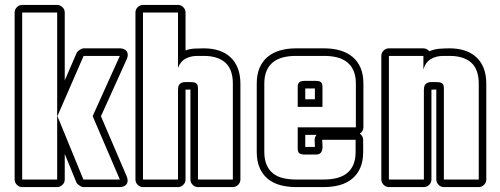

<svg xmlns="http://www.w3.org/2000/svg" viewBox="-20 -719 2001 769"><path d="M239.3 -397 287.1 -507.3Q288.6 -510.3 291.7 -513.4Q294.9 -516.6 299.1 -519.3Q303.2 -522 307.6 -523.7Q312 -525.4 314.9 -525.4H460Q472.7 -525.4 482.2 -518.8Q491.7 -512.2 491.7 -498.5Q491.7 -490.2 487.8 -482.4L384.3 -253.4L487.8 -11.7Q491.2 -3.4 491.2 3.4Q491.2 17.1 481.9 23.7Q472.7 30.3 460 30.3H314Q311 30.3 306.6 28.6Q302.2 26.9 298.1 23.9Q293.9 21 290.5 17.8Q287.1 14.6 286.1 11.7L239.3 -102.5V0Q239.3 12.2 230.2 21.2Q221.2 30.3 209 30.3H68.8Q56.6 30.3 47.6 21.2Q38.6 12.2 38.6 0V-668.9Q38.6 -681.2 47.6 -690.2Q56.6 -699.2 68.8 -699.2H209Q221.2 -699.2 230.2 -690.2Q239.3 -681.2 239.3 -668.9ZM209 -668.9H68.8V0H209ZM314 0H460L351.1 -253.9L460 -495.1H314.9L210 -253.9Z M723.1 -359.9V0Q723.1 12.2 714.1 21.2Q705.1 30.3 692.9 30.3H552.7Q540.5 30.3 531.5 21.2Q522.5 12.2 522.5 0V-668.9Q522.5 -681.2 531.5 -690.2Q540.5 -699.2 552.7 -699.2H692.9Q705.1 -699.2 714.1 -690.2Q723.1 -681.2 723.1 -668.9V-517.1Q740.2 -523.4 758.8 -524.4Q777.3 -525.4 795.9 -525.4Q830.1 -525.4 857.2 -516.4Q884.3 -507.3 903.3 -489.5Q922.4 -471.7 932.6 -445.3Q942.9 -418.9 942.9 -383.8V0Q942.9 12.2 933.8 21.2Q924.8 30.3 912.6 30.3H772.9Q760.7 30.3 751.7 21.2Q742.7 12.2 742.7 0V-360.4H740.2Q735.8 -360.4 731.7 -360.1Q727.5 -359.9 723.1 -359.9ZM912.6 -383.8Q912.6 -441.4 882.3 -468.3Q852.1 -495.1 795.9 -495.1H770.5Q744.1 -495.1 723.4 -484.1Q702.6 -473.1 692.9 -447.3V-668.9H552.7V0H692.9V-357.9Q692.9 -372.1 697 -378.7Q701.2 -385.3 708.5 -387.9Q715.8 -390.6 725.3 -390.4Q734.9 -390.1 745.6 -390.1Q759.8 -390.1 766.4 -385Q772.9 -379.9 772.9 -365.2V0H912.6Z M1421.4 -183.6Q1427.2 -179.7 1430.9 -173.1Q1434.6 -166.5 1434.6 -159.2V-110.8Q1434.6 -73.7 1423.1 -47.1Q1411.6 -20.5 1390.6 -3.2Q1369.6 14.2 1340.8 22.2Q1312 30.3 1277.3 30.3H1165.5Q1130.9 30.3 1101.8 22.2Q1072.8 14.2 1052 -3.2Q1031.2 -20.5 1019.8 -47.1Q1008.3 -73.7 1008.3 -110.8V-383.8Q1008.3 -420.9 1019.8 -447.5Q1031.2 -474.1 1052.2 -491.5Q1073.2 -508.8 1102.1 -517.1Q1130.9 -525.4 1165.5 -525.4H1278.3Q1313 -525.4 1341.8 -517.1Q1370.6 -508.8 1391.6 -491.5Q1412.6 -474.1 1424.1 -447.5Q1435.5 -420.9 1435.5 -383.8V-209Q1435.5 -201.2 1431.6 -194.6Q1427.7 -188 1421.4 -183.6ZM1241.2 -130.4Q1241.2 -137.7 1240.7 -144.8Q1240.2 -151.9 1240.2 -159.2Q1240.2 -169.9 1247.6 -178.7H1202.6V-130.4ZM1202.6 -364.7V-321.3H1241.2V-364.7ZM1244.6 -100.1H1199.2Q1186 -100.1 1179.2 -105Q1172.4 -109.9 1172.4 -124V-209H1405.3V-383.8Q1405.3 -414.6 1396 -435.8Q1386.7 -457 1369.9 -470.2Q1353 -483.4 1329.8 -489.3Q1306.6 -495.1 1278.3 -495.1H1165.5Q1137.2 -495.1 1114 -489.3Q1090.8 -483.4 1074 -470.2Q1057.1 -457 1047.9 -435.8Q1038.6 -414.6 1038.6 -383.8V-110.8Q1038.6 -80.1 1047.9 -58.8Q1057.1 -37.6 1073.7 -24.4Q1090.3 -11.2 1113.8 -5.6Q1137.2 0 1165.5 0H1277.3Q1305.7 0 1328.9 -5.9Q1352.1 -11.7 1368.9 -24.7Q1385.7 -37.6 1395 -58.8Q1404.3 -80.1 1404.3 -110.8V-159.2H1270.5Q1270.5 -149.4 1271.5 -138.9Q1272.5 -128.4 1270.8 -119.9Q1269 -111.3 1263.4 -105.7Q1257.8 -100.1 1244.6 -100.1ZM1172.4 -370.1Q1172.4 -384.3 1179 -389.6Q1185.5 -395 1199.2 -395H1245.6Q1259.8 -395 1265.6 -389.6Q1271.5 -384.3 1271.5 -370.1V-291H1172.4Z M1708 -359.9V0Q1708 12.2 1699 21.2Q1689.9 30.3 1677.7 30.3H1537.6Q1525.4 30.3 1516.4 21.2Q1507.3 12.2 1507.3 0V-495.1Q1507.3 -507.3 1516.4 -516.4Q1525.4 -525.4 1537.6 -525.4H1675.8Q1682.6 -525.4 1689 -522.2Q1695.3 -519 1699.2 -513.7Q1719.7 -522 1739.3 -523.7Q1758.8 -525.4 1780.8 -525.4Q1814.9 -525.4 1842 -516.4Q1869.1 -507.3 1888.2 -489.5Q1907.2 -471.7 1917.5 -445.3Q1927.7 -418.9 1927.7 -383.8V0Q1927.7 12.2 1918.7 21.2Q1909.7 30.3 1897.5 30.3H1757.8Q1745.6 30.3 1736.6 21.2Q1727.5 12.2 1727.5 0V-360.4H1725.1Q1720.7 -360.4 1716.6 -360.1Q1712.4 -359.9 1708 -359.9ZM1730.5 -390.1Q1744.6 -390.1 1751.2 -385Q1757.8 -379.9 1757.8 -365.2V0H1897.5V-383.8Q1897.5 -441.4 1867.2 -468.3Q1836.9 -495.1 1780.8 -495.1H1755.4Q1727.1 -495.1 1705.6 -482.4Q1684.1 -469.7 1675.8 -440.9V-495.1H1537.6V0H1677.7V-357.9Q1677.7 -372.1 1681.9 -378.7Q1686 -385.3 1693.4 -387.9Q1700.7 -390.6 1710.2 -390.4Q1719.7 -390.1 1730.5 -390.1Z"/></svg>

Font: Akaash Gobhi Outlined
Style: Regular
Weight: 400
Designer: Kulbir Singh Thind, MD
Foundry: Punjab Online
Version: Version 1.200